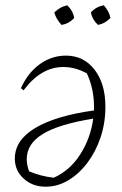

<svg xmlns="http://www.w3.org/2000/svg" viewBox="-20 -697 460 725"><path d="M229 -487Q296 -487 337 -434Q378 -381 378 -294Q378 -233 360 -179Q342 -125 310.5 -83Q279 -41 238.5 -16.5Q198 8 152 8Q103 8 69.5 -22.5Q36 -53 36 -98Q36 -168 113.5 -214Q191 -260 335 -280Q335 -287 335 -294Q335 -362 308 -420Q264 -444 219 -444Q135 -444 69 -356L59 -364Q85 -422 130 -454.5Q175 -487 229 -487ZM81 -96Q81 -73 90 -50Q135 -31 183 -26Q244 -53 283 -114Q322 -175 332 -249Q202 -228 141.5 -191Q81 -154 81 -96ZM234 -677Q256 -656 260 -629Q240 -607 212 -603Q191 -627 185 -650Q208 -672 234 -677ZM372 -677Q393 -653 397 -629Q375 -607 350 -603Q329 -622 323 -650Q343 -672 372 -677Z"/></svg>

Font: Piazzolla ExtraLight
Style: Italic
Weight: 200
Italic angle: -11.3°
Designer: Juan Pablo del Peral
Foundry: Huerta Tipografica
Version: Version 1.330